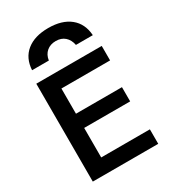

<svg xmlns="http://www.w3.org/2000/svg" viewBox="-236 -1122 1105 1240"><g transform="rotate(-30 317.0 -501.5)"><path d="M327 -1003Q429 -1003 488.5 -955Q548 -907 554 -819H428Q420 -860 394 -883Q368 -906 327 -906Q286 -906 259 -883Q232 -860 226 -819H101Q106 -907 165.5 -955Q225 -1003 327 -1003ZM81 0V-730H569V-622H206V-434H549V-328H206V-108H569V0Z"/></g></svg>

Font: M PLUS 1 SemiBold
Style: Regular
Weight: 600
Designer: Coji Morishita
Foundry: UNDERFOREST DESIGN
Version: Version 1.001